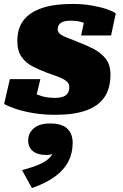

<svg xmlns="http://www.w3.org/2000/svg" viewBox="-20 -572 626 975"><path d="M262 11Q199 11 147 2Q95 -7 57.5 -20Q20 -33 1 -44L30 -170H185L155 -46Q135 -53 125.5 -66.5Q116 -80 116 -94.5Q116 -109 124 -116Q135 -109 153.5 -99Q172 -89 198.5 -82Q225 -75 259 -75Q284 -75 300.5 -81Q317 -87 324.5 -99.5Q332 -112 332 -130Q332 -145 322.5 -155Q313 -165 296.5 -173Q280 -181 260 -188Q240 -195 220 -202Q183 -216 148 -233.5Q113 -251 90.5 -281.5Q68 -312 68 -365Q68 -428 99.5 -469Q131 -510 193 -531Q255 -552 346 -552Q401 -552 446.5 -544Q492 -536 523.5 -525Q555 -514 568 -504L544 -392H392L413 -490Q429 -492 438.5 -480.5Q448 -469 450 -456Q452 -443 443 -437Q434 -443 420 -450Q406 -457 386.5 -462Q367 -467 339 -467Q307 -467 290 -456.5Q273 -446 273 -423Q273 -407 288 -397Q303 -387 327.5 -378Q352 -369 380 -357Q420 -342 456.5 -323Q493 -304 517 -273.5Q541 -243 541 -193Q541 -123 510 -78Q479 -33 417 -11Q355 11 262 11ZM142 383 92 292Q144 278 177 264Q210 250 229 232Q248 214 255 187Q258 183 261 185Q264 187 266.5 191Q269 195 269 199Q257 207 244 211Q231 215 216 215Q170 215 146.5 195Q123 175 123 142Q123 104 151.5 79.5Q180 55 234 55Q294 55 321.5 81Q349 107 349 153Q349 205 327.5 247.5Q306 290 260 324Q214 358 142 383Z"/></svg>

Font: Roboto Serif 20pt Black
Style: Italic
Weight: 900
Italic angle: -10°
Version: Version 1.008